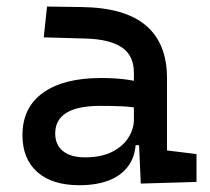

<svg xmlns="http://www.w3.org/2000/svg" viewBox="-20 -542 626 572"><path d="M399.4 4.9 392.6 -148.4 378.9 -191.4V-325.2Q378.9 -377 342.5 -401.1Q306.2 -425.3 234.4 -427.2L110.4 -430.7L120.1 -522.5L224.6 -521Q353 -519 415.3 -465.6Q477.5 -412.1 477.5 -309.6V-93.8L565.4 -83V0ZM216.8 9.8Q135.7 9.8 91.3 -29.3Q46.9 -68.4 46.9 -139.6Q46.9 -221.7 108.2 -265.6Q169.4 -309.6 281.2 -309.6Q327.6 -309.6 364 -304Q400.4 -298.3 428.7 -287.1L407.2 -216.8Q374.5 -224.1 343.3 -225.3Q312 -226.6 279.3 -226.6Q144.5 -226.6 144.5 -144.5Q144.5 -110.4 167.7 -91.8Q190.9 -73.2 233.4 -73.2Q281.7 -73.2 314.2 -89.8Q346.7 -106.4 362.8 -132.3Q378.9 -158.2 378.9 -185.5V-242.2L409.2 -109.4H368.2L384.8 -125Q384.8 -80.1 364 -50Q343.3 -20 305.7 -5.1Q268.1 9.8 216.8 9.8Z"/></svg>

Font: Cascadia Mono
Style: Regular
Weight: 400
Monospace: yes
Designer: Aaron Bell
Foundry: Saja Typeworks
Version: Version 2404.023